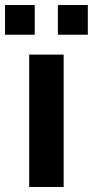

<svg xmlns="http://www.w3.org/2000/svg" viewBox="-45 -743 369 763"><path d="M71 0V-526H208V0ZM-25 -605V-723H93V-605ZM185 -605V-723H304V-605Z"/></svg>

Font: Archivo VF Beta
Style: Regular
Weight: 400
Designer: Hector Gatti
Foundry: Omnibus-Type
Version: Version 1.002